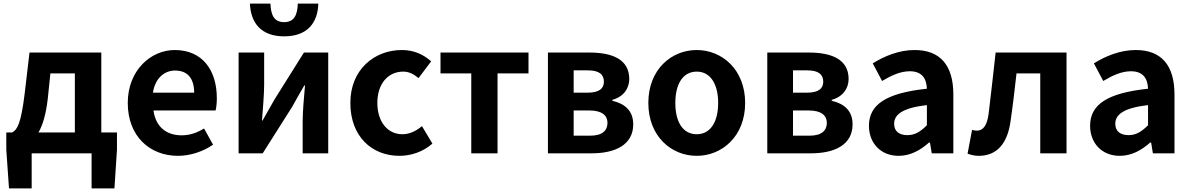

<svg xmlns="http://www.w3.org/2000/svg" viewBox="-20 -852 6618 1067"><path d="M156 0H489V195H616L630 -20V-116H543V-560H144L117 -331C97 -166 76 -131 48 -116H15V-20L30 195H156ZM194 -116C218 -158 235 -217 245 -299L260 -444H396V-116Z M969 14C1038 14 1109 -10 1164 -48L1114 -138C1073 -113 1034 -100 989 -100C905 -100 845 -147 833 -238H1178C1182 -252 1185 -279 1185 -306C1185 -462 1105 -574 951 -574C818 -574 690 -461 690 -280C690 -95 812 14 969 14ZM830 -337C842 -418 894 -460 953 -460C1026 -460 1059 -412 1059 -337Z M1306 0H1440L1604 -259C1622 -291 1651 -344 1671 -377H1675C1669 -307 1662 -233 1662 -176V0H1804V-560H1669L1506 -300C1488 -268 1458 -216 1439 -182H1436C1441 -252 1448 -327 1448 -383V-560H1306ZM1559 -650C1689 -650 1746 -726 1749 -832H1635C1633 -769 1615 -729 1559 -729C1503 -729 1485 -769 1483 -832H1369C1373 -726 1430 -650 1559 -650Z M2200 14C2262 14 2330 -7 2383 -54L2325 -151C2294 -125 2257 -106 2216 -106C2135 -106 2077 -174 2077 -280C2077 -385 2135 -454 2221 -454C2252 -454 2278 -441 2306 -418L2376 -511C2335 -548 2282 -574 2213 -574C2061 -574 1927 -466 1927 -280C1927 -94 2046 14 2200 14Z M2599 0H2745V-444H2917V-560H2428V-444H2599Z M3025 0H3269C3397 0 3499 -46 3499 -161C3499 -238 3451 -276 3383 -292V-297C3447 -315 3477 -362 3477 -413C3477 -523 3381 -560 3256 -560H3025ZM3168 -337V-461H3247C3310 -461 3336 -438 3336 -398C3336 -360 3310 -337 3245 -337ZM3168 -98V-238H3257C3325 -238 3356 -210 3356 -170C3356 -127 3328 -98 3260 -98Z M3852 14C3992 14 4121 -94 4121 -280C4121 -466 3992 -574 3852 -574C3711 -574 3583 -466 3583 -280C3583 -94 3711 14 3852 14ZM3852 -106C3775 -106 3733 -174 3733 -280C3733 -385 3775 -454 3852 -454C3928 -454 3971 -385 3971 -280C3971 -174 3928 -106 3852 -106Z M4244 0H4488C4616 0 4718 -46 4718 -161C4718 -238 4670 -276 4602 -292V-297C4666 -315 4696 -362 4696 -413C4696 -523 4600 -560 4475 -560H4244ZM4387 -337V-461H4466C4529 -461 4555 -438 4555 -398C4555 -360 4529 -337 4464 -337ZM4387 -98V-238H4476C4544 -238 4575 -210 4575 -170C4575 -127 4547 -98 4479 -98Z M4974 14C5039 14 5095 -17 5143 -60H5148L5158 0H5278V-327C5278 -489 5205 -574 5063 -574C4975 -574 4895 -540 4830 -500L4882 -402C4934 -433 4984 -456 5036 -456C5105 -456 5129 -414 5131 -359C4906 -335 4809 -272 4809 -153C4809 -57 4874 14 4974 14ZM5023 -101C4980 -101 4949 -120 4949 -164C4949 -215 4994 -252 5131 -268V-156C5096 -121 5065 -101 5023 -101Z M5419 14C5520 14 5579 -54 5596 -179C5609 -267 5619 -356 5629 -444H5761V0H5907V-560H5513C5500 -446 5488 -332 5474 -219C5465 -152 5442 -126 5409 -126C5398 -126 5390 -128 5382 -130L5357 2C5377 9 5395 14 5419 14Z M6203 14C6268 14 6324 -17 6372 -60H6377L6387 0H6507V-327C6507 -489 6434 -574 6292 -574C6204 -574 6124 -540 6059 -500L6111 -402C6163 -433 6213 -456 6265 -456C6334 -456 6358 -414 6360 -359C6135 -335 6038 -272 6038 -153C6038 -57 6103 14 6203 14ZM6252 -101C6209 -101 6178 -120 6178 -164C6178 -215 6223 -252 6360 -268V-156C6325 -121 6294 -101 6252 -101Z"/></svg>

Font: Noto Sans CJK TC
Style: Bold
Weight: 700
Designer: Ryoko NISHIZUKA 西塚涼子 (kana, bopomofo & ideographs); Paul D. Hunt (Latin, Greek & Cyrillic); Sandoll Communications 산돌커뮤니
Foundry: Adobe
Version: Version 2.004;hotconv 1.0.118;makeotfexe 2.5.65603